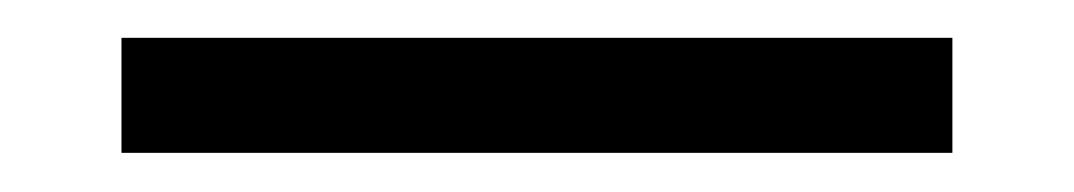

<svg xmlns="http://www.w3.org/2000/svg" viewBox="-20 -369 565 101"><path d="M43.9 -349.1H481V-288.6H43.9Z"/></svg>

Font: GravitasOne
Style: Regular
Weight: 400
Designer: Riccardo De Franceschi
Foundry: Sorkin Type Co.
Version: Version 1.001